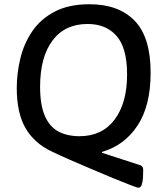

<svg xmlns="http://www.w3.org/2000/svg" viewBox="-20 -727 771 905"><path d="M632 158Q628 158 596.5 146Q565 134 517.5 114.5Q470 95 416 72Q362 49 311.5 27Q261 5 224 -13Q141 -52 100 -123.5Q59 -195 59 -312Q59 -382 76 -452Q93 -522 132 -579.5Q171 -637 237.5 -672Q304 -707 402 -707Q539 -707 614.5 -629.5Q690 -552 690 -384Q690 -229 628.5 -135.5Q567 -42 461 -11L460 -7L642 52Q655 57 655 74Q655 112 651.5 130Q648 148 643 153Q638 158 632 158ZM355 -85Q461 -85 520 -163Q579 -241 579 -376Q579 -501 529.5 -557.5Q480 -614 393 -614Q286 -614 227.5 -536Q169 -458 169 -318Q169 -232 191.5 -180.5Q214 -129 255.5 -107Q297 -85 355 -85Z"/></svg>

Font: Asap Medium
Style: Italic
Weight: 500
Italic angle: -6°
Designer: Pablo Cosgaya
Foundry: Omnibus-Type
Version: Version 3.001; ttfautohint (v1.8.3)